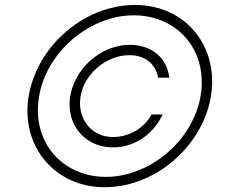

<svg xmlns="http://www.w3.org/2000/svg" viewBox="-20 -759 955 790"><path d="M98 -363.6Q106.5 -414.8 127.7 -462.5Q148.8 -510.3 179.9 -552Q210.9 -593.8 250.7 -628Q290.5 -662.3 336.1 -687Q381.7 -711.6 432.2 -725.1Q482.6 -738.6 534.8 -738.6Q587 -738.6 632.6 -725.3Q678.3 -712 715.7 -687.5Q753.2 -663 781.6 -628.7Q810 -594.5 827.6 -552.9Q845.2 -511.4 850.7 -463.4Q856.2 -415.5 848 -363.6Q839.5 -312.1 818.4 -264.4Q797.2 -216.6 766.2 -175.1Q735.1 -133.5 695.3 -99.1Q655.5 -64.6 609.7 -40.1Q563.9 -15.6 513.5 -2.1Q463.1 11.4 410.9 11.4Q359.4 11.4 313.7 -2.1Q268.1 -15.6 230.6 -40.1Q193.2 -64.6 164.4 -98.9Q135.7 -133.2 118.1 -174.9Q100.5 -216.6 95 -264.4Q89.5 -312.1 98 -363.6ZM415.5 -31.2Q461.3 -31.2 505.9 -43.3Q550.4 -55.4 591.3 -77.2Q632.1 -99.1 668 -129.8Q703.8 -160.5 731.9 -197.8Q759.9 -235.1 779.1 -277.7Q798.3 -320.3 805.8 -366.1Q813.2 -412.3 808.4 -454.5Q803.6 -496.8 788.2 -533.4Q772.7 -570 747.5 -600Q722.3 -630 689.3 -651.3Q656.2 -672.6 615.9 -684.3Q575.6 -696 529.8 -696Q484.4 -696 439.8 -683.9Q395.2 -671.9 354.6 -649.9Q313.9 -627.8 278.2 -597.3Q242.5 -566.8 214.3 -529.5Q186.1 -492.2 167.1 -449.6Q148.1 -407 140.6 -361.2Q132.8 -315.7 137.4 -273.6Q142 -231.5 157.3 -194.8Q172.6 -158 197.8 -128Q223 -98 256 -76.5Q289.1 -55 329.4 -43.1Q369.7 -31.2 415.5 -31.2ZM269.2 -363.6Q274.1 -392.8 286 -419.6Q297.9 -446.4 315.3 -469.8Q332.7 -493.3 355.1 -512.6Q377.5 -532 403.1 -545.6Q428.6 -559.3 457 -566.9Q485.4 -574.6 514.9 -574.6Q546.5 -574.6 574.2 -565.5Q601.9 -556.5 623.6 -539.1Q645.2 -521.7 659.1 -496.4Q672.9 -471.2 676.5 -439.3H630.7Q626.8 -460.2 617.2 -477.3Q607.6 -494.3 592.7 -506.4Q577.8 -518.5 557.7 -525.2Q537.6 -532 512.8 -532Q477.6 -532 443.9 -518.8Q410.2 -505.7 382.8 -482.8Q355.5 -459.9 336.5 -429.3Q317.5 -398.8 311.8 -363.6Q304.3 -318.2 319.2 -279.8Q326.7 -260.7 338.8 -245Q350.9 -229.4 367.2 -218.4Q383.5 -207.4 403.4 -201.3Q423.3 -195.3 446.4 -195.3Q470.5 -195.3 493.8 -201.9Q517 -208.5 537.6 -220.3Q558.2 -232.2 575.1 -249.5Q592 -266.7 603.3 -288H649.1Q635.3 -258.2 614.3 -233.1Q593.4 -208.1 567.1 -190.3Q540.8 -172.6 509.9 -162.6Q479 -152.7 445.3 -152.7Q387.4 -152.7 344.1 -181.1Q322.4 -195.3 306.3 -214.7Q290.1 -234 280.4 -257.5Q270.6 -280.9 267.6 -307.7Q264.6 -334.5 269.2 -363.6Z"/></svg>

Font: Inter P Extra Light
Style: Italic
Weight: 200
Italic angle: 9.39999°
Designer: Rasmus Andersson
Foundry: rsms
Version: Version 3.018;git-588b23468